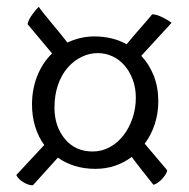

<svg xmlns="http://www.w3.org/2000/svg" viewBox="-20 -618 556 564"><path d="M110 -192Q93 -215 83.5 -245.5Q74 -276 74 -311Q74 -356 89.5 -395Q105 -434 133 -461L61 -547Q63 -559 74.5 -575Q86 -591 94 -598Q97 -593 106.5 -581Q116 -569 128.5 -554Q141 -539 154.5 -522.5Q168 -506 178 -493Q195 -501 215 -506Q235 -511 257 -511Q311 -511 352 -488Q361 -499 372.5 -512.5Q384 -526 395 -538.5Q406 -551 414.5 -561Q423 -571 427 -576Q439 -576 456.5 -567.5Q474 -559 484 -551L395 -454Q418 -430 431.5 -396Q445 -362 445 -320Q445 -285 434.5 -253Q424 -221 405 -196L471 -118Q471 -110 458.5 -95Q446 -80 431 -75Q427 -80 419 -90Q411 -100 402 -111.5Q393 -123 383.5 -135Q374 -147 367 -157Q320 -122 260 -122Q228 -122 200 -130.5Q172 -139 150 -155L77 -74Q73 -73 66 -75Q59 -77 51.5 -81Q44 -85 37.5 -91Q31 -97 28 -104ZM252 -173Q279 -173 302 -185.5Q325 -198 342 -219.5Q359 -241 369 -270Q379 -299 379 -331Q379 -360 370 -384Q361 -408 346 -425.5Q331 -443 310.5 -452.5Q290 -462 267 -462Q243 -462 220 -451Q197 -440 179 -419.5Q161 -399 150.5 -369Q140 -339 140 -302Q140 -247 170.5 -210Q201 -173 252 -173Z"/></svg>

Font: Lusitana
Style: Regular
Weight: 400
Designer: Ana Paula Megda
Foundry: Ana Paula Megda
Version: Version 1.000; ttfautohint (v1.1) -l 8 -r 50 -G 200 -x 14 -D